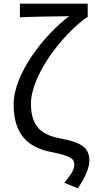

<svg xmlns="http://www.w3.org/2000/svg" viewBox="-20 -816 513 1042"><path d="M402 206C446 144 465 89 465 56C465 -18 416 -44 311 -64C211 -82 148 -124 148 -253C148 -405 313 -624 451 -722H456V-796H88V-722C160 -726 292 -727 355 -728C218 -624 54 -416 54 -249C54 -70 149 -13 258 9C361 30 383 44 383 77C383 107 368 127 329 176Z"/></svg>

Font: Source Han Sans HK
Style: Regular
Weight: 400
Designer: Ryoko NISHIZUKA 西塚涼子 (kana, bopomofo & ideographs); Paul D. Hunt (Latin, Greek & Cyrillic); Sandoll Communications 산돌커뮤니
Foundry: Adobe
Version: Version 2.000;hotconv 1.0.107;makeotfexe 2.5.65593